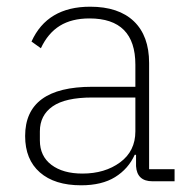

<svg xmlns="http://www.w3.org/2000/svg" viewBox="-20 -541 564 573"><path d="M55 -135Q55 -282 255 -282H384V-348Q384 -486 247 -486Q194 -486 158.5 -464Q123 -442 102 -397L74 -417Q121 -521 249 -521Q334 -521 379.5 -477.5Q425 -434 425 -353V-36H501V0H435Q389 0 386 -45V-79H382Q363 -37 323.5 -12.5Q284 12 222 12Q143 12 99 -26.5Q55 -65 55 -135ZM384 -149V-250H255Q175 -250 137 -223.5Q99 -197 99 -149V-122Q99 -75 133.5 -49Q168 -23 226 -23Q293 -23 338.5 -56.5Q384 -90 384 -149Z"/></svg>

Font: Anuphan ExtraLight
Style: Regular
Weight: 200
Designer: Cadson Demak
Version: Version 3.001